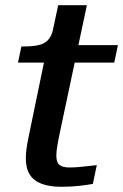

<svg xmlns="http://www.w3.org/2000/svg" viewBox="-20 -711 472 736"><path d="M215 5Q170 5 139.5 -6.5Q109 -18 94 -42Q79 -66 79 -104Q79 -120 81.5 -139.5Q84 -159 88.5 -180.5Q93 -202 97 -222L159 -522L217 -538H432L418 -471H49L62 -533H72Q103 -533 125.5 -537.5Q148 -542 162.5 -556Q177 -570 183 -597L203 -691H313L208 -196Q205 -181 202 -165.5Q199 -150 197.5 -137Q196 -124 196 -114Q196 -88 208.5 -78.5Q221 -69 246 -69Q260 -69 280 -70.5Q300 -72 319.5 -74.5Q339 -77 351 -78L336 -6Q314 -2 283 1.5Q252 5 215 5Z"/></svg>

Font: Roboto Serif Medium
Style: Italic
Weight: 500
Italic angle: -10°
Designer: Greg Gazdowicz
Foundry: Commercial Type
Version: Version 1.008